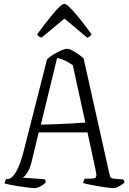

<svg xmlns="http://www.w3.org/2000/svg" viewBox="-20 -972 664 992"><path d="M158 0Q153 0 139 -1.5Q125 -3 106.5 -5.5Q88 -8 68.5 -11Q49 -14 32 -17.5Q15 -21 4 -24Q4 -31 7 -38Q10 -45 14 -47H20Q31 -47 42.5 -57.5Q54 -68 64.5 -87Q75 -106 85 -133Q95 -160 103 -194L223 -665Q230 -673 244 -682.5Q258 -692 274 -700.5Q290 -709 304 -714.5Q318 -720 325 -720Q337 -720 353 -711.5Q369 -703 385.5 -691.5Q402 -680 412 -670L545 -75Q548 -62 550.5 -56.5Q553 -51 567 -49L616 -45Q618 -43 620 -41Q622 -39 623 -29Q617 -23 607 -16.5Q597 -10 586.5 -5Q576 0 566 0Q558 0 542 -2Q526 -4 506 -7Q486 -10 467 -13.5Q448 -17 432.5 -20.5Q417 -24 410 -26Q410 -31 412.5 -38Q415 -45 418 -49H441Q459 -49 467.5 -51Q476 -53 477.5 -63.5Q479 -74 473 -98L432 -288H180L142 -131Q137 -109 128.5 -93Q120 -77 112 -67.5Q104 -58 97 -54L210 -46Q212 -45 214 -40.5Q216 -36 216 -29Q207 -20 196.5 -13.5Q186 -7 176 -3.5Q166 0 158 0ZM191 -328Q227 -329 271.5 -330.5Q316 -332 357 -334.5Q398 -337 421 -339L356 -635Q335 -650 315 -659.5Q295 -669 275 -672ZM194 -777Q185 -781 179.5 -785Q174 -789 172 -795Q214 -851 241.5 -885.5Q269 -920 286.5 -936Q304 -952 313 -952Q321 -952 338 -936Q355 -920 383.5 -885.5Q412 -851 453 -795Q451 -791 446.5 -786Q442 -781 431 -777L313 -876Z"/></svg>

Font: Texturina 12pt Thin
Style: Regular
Weight: 250
Designer: Guillermo Torres Carreño
Foundry: Omnibus-Type
Version: Version 1.002